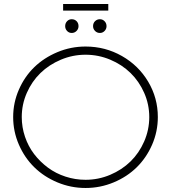

<svg xmlns="http://www.w3.org/2000/svg" viewBox="-20 -937 856 961"><path d="M295.9 -917H522V-883.8H295.9ZM338.9 -840.8Q353.5 -840.8 363.3 -831.1Q373 -821.3 373 -806.2Q373 -792 363 -782Q353 -772 338.9 -772Q325.2 -772 315.7 -782Q306.2 -792 306.2 -806.2Q306.2 -820.8 315.7 -830.8Q325.2 -840.8 338.9 -840.8ZM480 -840.8Q493.7 -840.8 503.4 -830.8Q513.2 -820.8 513.2 -806.2Q513.2 -792 503.4 -782Q493.7 -772 480 -772Q465.8 -772 455.8 -782Q445.8 -792 445.8 -806.2Q445.8 -821.3 455.8 -831.1Q465.8 -840.8 480 -840.8ZM408.2 -704.1Q506.8 -704.1 590.1 -656.7Q673.3 -609.4 721.7 -528.1Q770 -446.8 770 -351.1Q770 -278.8 741.5 -213.1Q712.9 -147.5 664.6 -99.9Q616.2 -52.2 549.1 -24.2Q481.9 3.9 408.2 3.9Q334.5 3.9 267.3 -24.2Q200.2 -52.2 151.6 -99.9Q103 -147.5 74.5 -213.1Q45.9 -278.8 45.9 -351.1Q45.9 -422.9 74.5 -488.3Q103 -553.7 151.6 -600.8Q200.2 -647.9 267.3 -676Q334.5 -704.1 408.2 -704.1ZM88.9 -351.1Q88.9 -300.3 105.2 -252.2Q121.6 -204.1 151.1 -165.5Q180.7 -127 220 -97.9Q259.3 -68.8 307.9 -53Q356.4 -37.1 408.2 -37.1Q472.7 -37.1 531.5 -62Q590.3 -86.9 633.3 -128.9Q676.3 -170.9 701.7 -229.2Q727.1 -287.6 727.1 -351.1Q727.1 -414.6 701.7 -472.2Q676.3 -529.8 633.3 -571.8Q590.3 -613.8 531.5 -638.4Q472.7 -663.1 408.2 -663.1Q343.8 -663.1 284.7 -638.2Q225.6 -613.3 182.6 -571.5Q139.6 -529.8 114.3 -472.2Q88.9 -414.6 88.9 -351.1Z"/></svg>

Font: Montserrat-Arabic ExtraLight
Style: Regular
Weight: 275
Designer: Mohamed Gaber
Foundry: Kief Type Foundry
Version: Version 5.008;PS 005.008;hotconv 1.0.88;makeotf.lib2.5.64775